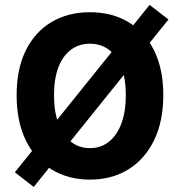

<svg xmlns="http://www.w3.org/2000/svg" viewBox="-20 -713 724 775"><path d="M116.2 41.5 39.9 -17.5 583.8 -693.2 660.1 -634.4ZM342.9 12Q255.2 12 188.4 -28.9Q121.7 -69.8 84.4 -146.1Q47.1 -222.4 47.1 -328.8Q47.1 -435.3 84.4 -510.1Q121.7 -584.8 188.4 -624.3Q255.2 -663.7 342.9 -663.7Q431 -663.7 497.6 -624.3Q564.2 -584.8 601.6 -510.1Q639.1 -435.3 639.1 -328.8Q639.1 -222.4 601.6 -146.1Q564.2 -69.8 497.6 -28.9Q431 12 342.9 12ZM342.9 -115.1Q387.5 -115.1 420.2 -141.4Q452.9 -167.7 470.4 -215.6Q487.9 -263.4 487.9 -328.8Q487.9 -394.2 470.4 -440.6Q452.9 -487 420.2 -511.8Q387.5 -536.6 342.9 -536.6Q298.6 -536.6 265.8 -511.8Q233 -487 215.5 -440.6Q198 -394.2 198 -328.8Q198 -263.4 215.5 -215.6Q233 -167.7 265.8 -141.4Q298.6 -115.1 342.9 -115.1Z"/></svg>

Font: Mada
Style: Regular
Weight: 400
Designer: Khaled Hosny
Version: Version 1.5